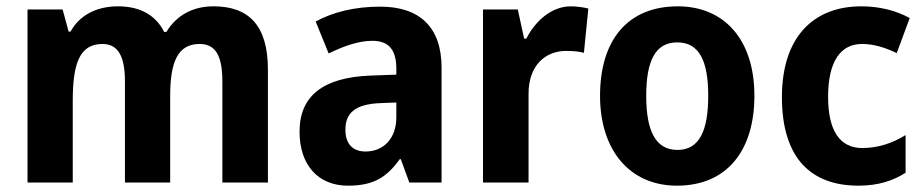

<svg xmlns="http://www.w3.org/2000/svg" viewBox="-20 -577 2922 607"><path d="M655 -557C590 -557 538 -529 506 -476H499C474 -526 427 -557 353 -557C283 -557 230 -527 203 -477H197L178 -547H67V0H210V-258C210 -375 231 -438 304 -438C352 -438 375 -401 375 -320V0H518V-274C518 -381 542 -438 611 -438C660 -438 683 -403 683 -320V0H827V-357C827 -495 768 -557 655 -557Z M1182 -556C1102 -556 1033 -539 978 -509L1019 -408C1068 -432 1115 -448 1157 -448C1206 -448 1233 -423 1233 -360V-341L1150 -338C1003 -332 927 -275 927 -161C927 -55 986 10 1080 10C1161 10 1202 -16 1244 -74H1247L1274 0H1376V-363C1376 -491 1307 -556 1182 -556ZM1183 -251 1233 -253V-206C1233 -138 1191 -98 1136 -98C1097 -98 1072 -120 1072 -167C1072 -219 1102 -248 1183 -251Z M1785 -557C1723 -557 1672 -510 1644 -455H1637L1617 -547H1507V0H1651V-278C1650 -374 1708 -416 1769 -416C1794 -416 1812 -414 1826 -410L1840 -550C1824 -554 1803 -557 1785 -557Z M2365 -274C2365 -456 2266 -557 2123 -557C1964 -557 1877 -450 1877 -274C1877 -102 1971 10 2120 10C2280 10 2365 -103 2365 -274ZM2023 -274C2023 -385 2052 -443 2121 -443C2191 -443 2219 -384 2219 -274C2219 -164 2191 -103 2122 -103C2052 -103 2023 -164 2023 -274Z M2694 10C2755 10 2803 -5 2843 -31V-150C2801 -124 2755 -109 2706 -109C2637 -109 2598 -161 2598 -271C2598 -382 2637 -438 2705 -438C2742 -438 2778 -427 2815 -409L2856 -520C2814 -543 2762 -557 2703 -557C2550 -557 2452 -458 2452 -270C2452 -77 2544 10 2694 10Z"/></svg>

Font: Noto Sans Georgian SemiCondensed Bold
Style: Regular
Weight: 700
Width: 4
Designer: Monotype Design Team, Akaki Razmadze
Foundry: Google LLC
Version: Version 2.005